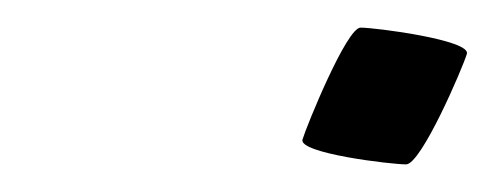

<svg xmlns="http://www.w3.org/2000/svg" viewBox="-20 -309 358 139"><path d="M199 -208C196 -198 263 -190 274 -190C285 -190 315 -260 318 -270C321 -280 252 -289 241 -289C231 -289 202 -218 199 -208Z"/></svg>

Font: bitstorm
Style: maxextobl
Weight: 400
Version: Version 0.2